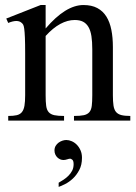

<svg xmlns="http://www.w3.org/2000/svg" viewBox="-20 -480 540 764"><path d="M274.4 0V-18.6Q299.3 -18.6 313.7 -21.7Q328.1 -24.9 335.7 -33.9Q343.3 -43 345.2 -59.1Q347.2 -75.2 347.2 -101.1V-283.7Q347.2 -314 343.8 -336.2Q340.3 -358.4 332 -372.6Q323.7 -386.7 310.5 -393.6Q297.4 -400.4 277.3 -400.4Q249 -400.4 220 -384.8Q190.9 -369.1 161.6 -336.9V-101.1Q161.6 -74.7 163.8 -58.6Q166 -42.5 173.8 -33.7Q181.6 -24.9 196 -21.7Q210.4 -18.6 234.9 -18.6V0H12.7V-18.6Q33.7 -18.6 46.9 -21.7Q60.1 -24.9 67.4 -34.2Q74.7 -43.5 77.4 -59.6Q80.1 -75.7 80.1 -101.1V-267.6Q80.1 -307.6 79.1 -330.6Q78.1 -353.5 76.4 -365.7Q74.7 -377.9 72 -382.3Q69.3 -386.7 65.4 -389.6Q49.3 -403.8 12.7 -388.7L4.9 -406.2L141.6 -460H161.6V-366.7Q241.2 -460 312 -460Q344.7 -460 367.2 -448Q389.6 -436 403.3 -414.1Q417 -392.1 423.1 -361.3Q429.2 -330.6 429.2 -293V-101.1Q429.2 -76.2 431.6 -60.1Q434.1 -43.9 441.4 -34.9Q448.7 -25.9 462.4 -22.2Q476.1 -18.6 498.5 -18.6V0ZM306.2 147.9Q306.2 176.3 295.4 196.5Q284.7 216.8 270 230.5Q255.4 244.1 239.5 252.2Q223.6 260.3 213.4 263.7V247.1Q222.7 241.7 233.2 234.9Q243.7 228 252.4 219.2Q261.2 210.4 267.1 199.2Q272.9 188 272.9 173.3Q272.9 159.7 267.6 155.5Q262.2 151.4 259.3 151.4Q254.9 151.4 247.1 154.1Q239.3 156.7 232.4 156.7Q226.1 156.7 219.7 154.1Q213.4 151.4 208.3 146.5Q203.1 141.6 200 134.5Q196.8 127.4 196.8 118.7Q196.8 108.4 201.4 100.6Q206.1 92.8 213.1 87.6Q220.2 82.5 228.3 79.8Q236.3 77.1 243.7 77.1Q254.4 77.1 265.6 82Q276.9 86.9 285.9 96.2Q294.9 105.5 300.5 118.4Q306.2 131.3 306.2 147.9Z"/></svg>

Font: Doulos SIL
Style: Regular
Weight: 400
Designer: Walt Agee, Victor Gaultney, Peter Martin, Debbi Hosken
Foundry: SIL International
Version: Version 4.110; 2011; Maintenance release